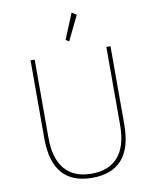

<svg xmlns="http://www.w3.org/2000/svg" viewBox="-113 -1175 1038 1277"><g transform="rotate(-10 406.0 -537.0)"><path d="M406 16Q676 16 676 -297V-825H648V-297Q648 -157 586.5 -84.5Q525 -12 406 -12Q287 -12 225.5 -84.5Q164 -157 164 -297V-825H136V-297Q136 16 406 16ZM411 -904.5 491.5 -1070 460 -1090.5 389 -918Z"/></g></svg>

Font: Spartan Thin
Style: Regular
Weight: 100
Designer: Matt Bailey, Mirko Velimirovic
Foundry: Matt Bailey
Version: Version 1.003; ttfautohint (v1.8.3)